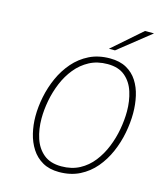

<svg xmlns="http://www.w3.org/2000/svg" viewBox="-133 -1020 963 1130"><g transform="rotate(15 348.0 -454.5)"><path d="M333.5 12Q274.5 12 233 -11.8Q191.5 -35.5 165.5 -76Q139.5 -116.5 127.5 -166.8Q115.5 -217 115.5 -270Q115.5 -327.5 128 -389Q140.5 -450.5 166.2 -508Q192 -565.5 232 -611.5Q272 -657.5 326.8 -684.8Q381.5 -712 452.5 -712Q512 -712 553 -689.2Q594 -666.5 619 -627.5Q644 -588.5 655.2 -538.8Q666.5 -489 666.5 -435Q666.5 -377 654.5 -314.5Q642.5 -252 617.2 -194Q592 -136 552.8 -89.5Q513.5 -43 459 -15.5Q404.5 12 333.5 12ZM338.5 -24Q401 -24 448.8 -49.5Q496.5 -75 530.5 -118.5Q564.5 -162 586.2 -215.8Q608 -269.5 618.2 -326.5Q628.5 -383.5 628.5 -436Q628.5 -499 611.2 -553.8Q594 -608.5 554.2 -642.2Q514.5 -676 447.5 -676Q385 -676 337 -650.5Q289 -625 254.2 -582.2Q219.5 -539.5 197.2 -486Q175 -432.5 164.2 -375.5Q153.5 -318.5 153.5 -266Q153.5 -201.5 171.5 -146.5Q189.5 -91.5 230 -57.8Q270.5 -24 338.5 -24ZM430.5 -765 608.5 -921H663.5L467.5 -765Z"/></g></svg>

Font: Overpass Thin
Style: Italic
Weight: 250
Italic angle: -10°
Designer: Delve Withrington, Dave Bailey, Thomas Jockin
Foundry: Delve Fonts LLC
Version: Version 4.000